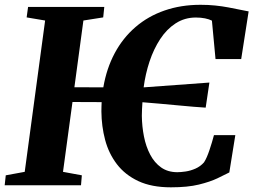

<svg xmlns="http://www.w3.org/2000/svg" viewBox="-30 -772 1056 800"><path d="M682 8.5Q601.5 8.5 546.2 -17.5Q491 -43.5 457 -88Q423 -132.5 408 -189.2Q393 -246 392.5 -307.5Q392.5 -317.5 392.8 -327.2Q393 -337 393.5 -346.5L272 -347L232.5 -56L311 -41.5L307.5 0H-10.5L-6 -41.5L73 -56L158 -686.5L81 -699.5L87 -743H404.5L400 -699.5L317.5 -686.5L280 -408.5L400.5 -408Q414 -487 448 -550.5Q482 -614 534.5 -659.2Q587 -704.5 655.5 -728.2Q724 -752 805.5 -752Q838 -752 867 -749Q896 -746 921.2 -741.2Q946.5 -736.5 967.8 -732Q989 -727.5 1006 -724.5L975 -526H868L853 -686Q841.5 -692 824.2 -695.5Q807 -699 786 -699Q739.5 -699 702 -674.8Q664.5 -650.5 637.5 -609.2Q610.5 -568 593.2 -516.2Q576 -464.5 568.5 -408L842.5 -428L827 -323.5Q807 -324.5 776.2 -327.2Q745.5 -330 709.2 -333.2Q673 -336.5 635.2 -340Q597.5 -343.5 563.5 -346Q562.5 -332 561.8 -317.8Q561 -303.5 561 -289.5Q561.5 -245.5 569.8 -203.5Q578 -161.5 595.8 -127.8Q613.5 -94 641.5 -74.2Q669.5 -54.5 709 -54.5Q723.5 -54.5 743.8 -57.5Q764 -60.5 784.5 -69.5Q805 -78.5 820 -95.5Q826 -104.5 831.8 -117.8Q837.5 -131 842.8 -146.8Q848 -162.5 853 -178.8Q858 -195 861.5 -209H950.5L925.5 -53.5Q906 -43.5 875.8 -29Q845.5 -14.5 798.8 -3Q752 8.5 682 8.5Z"/></svg>

Font: Merriweather 48pt ExtraBold
Style: Italic
Weight: 800
Italic angle: -7.8°
Version: Version 2.101